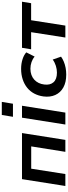

<svg xmlns="http://www.w3.org/2000/svg" viewBox="686 -1450 774 2187"><g transform="rotate(-90 1073.5 -357.0)"><path d="M48 0 126 -494H651L573 0H437L499 -389H245L184 0Z M836 -597 857 -724H1006L985 -597ZM748 0 826 -494H962L884 0Z M1317 10Q1229 10 1170 -23Q1111 -56 1084.5 -115Q1058 -174 1068 -250Q1076 -308 1101 -355Q1126 -402 1167 -435Q1208 -468 1262.5 -486Q1317 -504 1383 -504Q1441 -504 1491 -488Q1541 -472 1570 -445L1522 -350Q1495 -373 1459 -385.5Q1423 -398 1384 -398Q1345 -398 1313.5 -386.5Q1282 -375 1259 -354Q1236 -333 1222 -304.5Q1208 -276 1204 -241Q1195 -174 1229.5 -135Q1264 -96 1339 -96Q1377 -96 1416 -108Q1455 -120 1488 -144L1521 -49Q1496 -31 1463.5 -17.5Q1431 -4 1393.5 3Q1356 10 1317 10Z M1739 0 1800 -390H1605L1622 -494H2147L2130 -390H1936L1875 0Z"/></g></svg>

Font: Nunito Sans 10pt SemiExpanded
Style: Bold Italic
Weight: 700
Width: 6
Italic angle: -9°
Designer: Vernon Adams
Foundry: Vernon Adams
Version: Version 3.101;gftools[0.9.27]